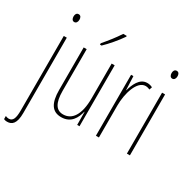

<svg xmlns="http://www.w3.org/2000/svg" viewBox="-212 -979 1446 1438"><g transform="rotate(30 511.0 -260.5)"><path d="M64 -690C64 -672 72 -656 89 -656C105 -656 115 -670 115 -691C115 -707 109 -724 90 -724C70 -724 64 -706 64 -690ZM27 242C69 242 100 216 100 125V-527H74V117C74 184 62 216 26 216C16 216 5 213 -2 209V236C4 239 13 242 27 242Z M482 -756V-763H452C418 -711 386 -671 341 -618V-606H355C394 -643 449 -707 482 -756ZM514 -527H488V-228C488 -82 438 -15 362 -15C304 -15 272 -60 272 -167V-527H246V-159C246 -45 282 10 360 10C445 10 477 -54 491 -112H493L494 0H514Z M793 -535C726 -535 698 -462 683 -409H681L676 -527H656V0H682V-277C682 -380 720 -509 793 -509C807 -509 822 -504 830 -500L838 -524C824 -532 806 -535 793 -535Z M938 -724C918 -724 912 -706 912 -690C912 -672 920 -656 937 -656C953 -656 963 -670 963 -691C963 -707 957 -724 938 -724ZM950 -527H924V0H950Z"/></g></svg>

Font: Noto Sans Myanmar ExtraCondensed Thin
Style: Regular
Weight: 100
Width: 2
Designer: Monotype Design Team
Foundry: Monotype Imaging Inc.
Version: Version 2.107